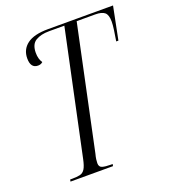

<svg xmlns="http://www.w3.org/2000/svg" viewBox="-131 -811 805 908"><g transform="rotate(-20 271.0 -357.0)"><path d="M68 0 70 -10H81Q104 -10 119.5 -13.5Q135 -17 144.5 -32Q154 -47 161 -81L293 -703H216Q174 -703 148 -687Q122 -671 122 -628Q122 -597 136 -577Q127 -568 112 -568Q75 -568 75 -617Q75 -662 109.5 -688Q144 -714 215 -714H542L509 -549H498Q503 -578 506.5 -603.5Q510 -629 510 -645Q510 -678 496 -690.5Q482 -703 448 -703H355L224 -84Q220 -69 218.5 -58Q217 -47 217 -38Q217 -19 232.5 -14.5Q248 -10 274 -10H284L282 0Z"/></g></svg>

Font: Noto Serif Display ExtraCondensed Light
Style: Italic
Weight: 300
Width: 2
Italic angle: -12°
Designer: Monotype Design Team
Foundry: Monotype Imaging Inc.
Version: Version 2.009